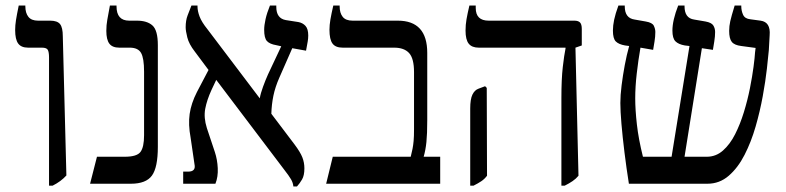

<svg xmlns="http://www.w3.org/2000/svg" viewBox="-20 -667 2854 697"><path d="M158 7V-458Q158 -478 153.5 -486Q149 -494 132 -494H82Q57 -494 46 -509Q35 -524 35 -558Q35 -575 38 -594Q41 -613 48 -647H72V-644Q72 -620 83 -606Q94 -592 118 -592H162Q188 -592 198 -579.5Q208 -567 208 -535L221 -30Q201 -8 171 7Z M307 0 332 -98H433Q477 -98 490 -115.5Q503 -133 503 -176V-407Q503 -456 492 -475Q481 -494 451 -494H413Q388 -494 377 -508.5Q366 -523 366 -555Q366 -576 369.5 -595Q373 -614 379 -647H403V-644Q403 -592 449 -592H477Q514 -592 533.5 -574.5Q553 -557 553 -503V-134Q553 -59 531.5 -29.5Q510 0 455 0Z M645 0V-44H663Q692 -44 686 -71L672 -167Q663 -215 668.5 -253.5Q674 -292 695 -333L737 -413L687 -480Q666 -507 660 -531Q654 -555 654 -568Q654 -593 661 -611Q668 -629 675 -647H697V-643Q697 -627 704.5 -607Q712 -587 733 -561L923 -310Q926 -328 935 -352.5Q944 -377 953 -397L1001 -499L983 -503Q959 -507 949 -518Q939 -529 939 -559Q939 -575 944 -597.5Q949 -620 960 -647H983V-642Q983 -600 1018 -594L1063 -587Q1079 -584 1089 -573Q1099 -562 1099 -538Q1099 -527 1097 -516Q1095 -505 1091 -483L1041 -492L994 -385Q979 -351 972.5 -319.5Q966 -288 965 -254L1049 -143Q1070 -115 1077.5 -96Q1085 -77 1085 -56Q1085 -30 1076.5 -15.5Q1068 -1 1058 10H1045Q1044 -3 1036.5 -16Q1029 -29 1011 -52L765 -377L748 -341Q731 -304 725 -272Q719 -240 731 -202L760 -115Q769 -88 770.5 -56.5Q772 -25 762 0Z M1164 0 1188 -98H1471Q1475 -114 1477.5 -126.5Q1480 -139 1481.5 -155Q1483 -171 1483 -198V-405Q1483 -455 1465 -474.5Q1447 -494 1411 -494H1224Q1198 -494 1187 -509Q1176 -524 1176 -559Q1176 -576 1179.5 -596.5Q1183 -617 1190 -647H1213V-644Q1213 -620 1224 -606Q1235 -592 1260 -592H1424Q1531 -592 1531 -475V-231Q1531 -181 1528 -151.5Q1525 -122 1518 -98H1578V0Z M2018 7V-311Q2018 -380 2023 -423.5Q2028 -467 2033 -491V-494H1718Q1693 -494 1681.5 -508.5Q1670 -523 1670 -556Q1670 -577 1673.5 -597Q1677 -617 1684 -647H1707V-638Q1707 -592 1754 -592H2065Q2079 -592 2085.5 -585.5Q2092 -579 2092 -562V-502L2069 -494L2080 -29Q2071 -18 2058.5 -9.5Q2046 -1 2030 7ZM1687 7V-273Q1687 -307 1695 -323.5Q1703 -340 1717 -345L1741 -354L1747 -348L1748 -29Q1739 -17 1727 -9Q1715 -1 1699 7Z M2263 0Q2254 -57 2247 -113.5Q2240 -170 2236 -217Q2232 -264 2232 -293Q2232 -321 2236.5 -357Q2241 -393 2248 -430.5Q2255 -468 2264 -500L2249 -502Q2226 -506 2215.5 -516.5Q2205 -527 2205 -556Q2205 -574 2209.5 -595.5Q2214 -617 2225 -647H2248V-644Q2248 -601 2284 -596L2324 -589Q2348 -585 2353.5 -573.5Q2359 -562 2359 -551Q2359 -534 2356 -516Q2353 -498 2351 -486L2305 -494Q2297 -448 2291.5 -400Q2286 -352 2286 -310Q2286 -269 2292 -215.5Q2298 -162 2314 -98H2418L2483 -500L2466 -502Q2443 -506 2432 -517Q2421 -528 2421 -556Q2421 -593 2442 -647H2465V-644Q2465 -601 2500 -596L2541 -589Q2563 -585 2569.5 -574.5Q2576 -564 2576 -551Q2576 -535 2573 -516.5Q2570 -498 2568 -486L2528 -492L2465 -98H2546Q2579 -98 2604.5 -120.5Q2630 -143 2648.5 -179.5Q2667 -216 2680.5 -260Q2694 -304 2702.5 -347Q2711 -390 2715.5 -424.5Q2720 -459 2721 -477L2723 -493L2671 -500Q2646 -503 2636.5 -515Q2627 -527 2627 -555Q2627 -572 2631 -590Q2635 -608 2647 -647H2671V-644Q2671 -628 2677.5 -613.5Q2684 -599 2704 -597L2741 -592Q2778 -587 2774 -539L2771 -485Q2769 -462 2764 -417.5Q2759 -373 2749 -318Q2739 -263 2723 -207.5Q2707 -152 2683 -105Q2659 -58 2625.5 -29Q2592 0 2548 0Z"/></svg>

Font: Noto Serif Hebrew SemiCondensed
Style: Regular
Weight: 400
Width: 4
Designer: Monotype Design Team
Foundry: Monotype Imaging Inc.
Version: Version 2.004; ttfautohint (v1.8.4.7-5d5b)